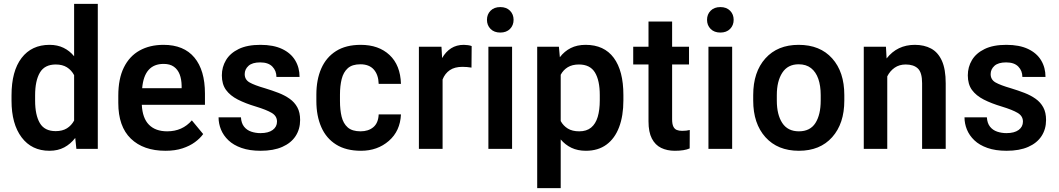

<svg xmlns="http://www.w3.org/2000/svg" viewBox="-20 -770 5475 993"><path d="M363.3 -750H485.8V0H375L369.1 -56.6Q345.2 -25.4 312.3 -7.8Q279.3 9.8 235.8 9.8Q144 9.8 91.8 -59.6Q39.6 -128.9 39.6 -249.5V-276.9Q39.6 -402.3 91.6 -470.2Q143.6 -538.1 236.3 -538.1Q276.9 -538.1 308.6 -522.7Q340.3 -507.3 363.3 -479ZM268.1 -91.8Q302.7 -91.8 326.2 -106.4Q349.6 -121.1 363.3 -146.5V-381.3Q349.6 -407.2 326.2 -421.9Q302.7 -436.5 268.6 -436.5Q210.9 -436.5 186.3 -394.5Q161.6 -352.5 161.6 -276.9V-249.5Q161.6 -175.3 186 -133.5Q210.4 -91.8 268.1 -91.8Z M1040 -286.1V-228H713.4Q716.8 -158.7 750.5 -124.8Q784.2 -90.8 844.7 -90.8Q923.3 -90.8 972.2 -147.5L1030.8 -76.7Q1014.6 -54.2 988 -34.7Q961.4 -15.1 923.6 -2.7Q885.7 9.8 835.9 9.8Q721.7 9.8 656.7 -53Q591.8 -115.7 591.8 -237.8V-274.9Q591.8 -362.8 620.6 -421.1Q649.4 -479.5 702.1 -508.8Q754.9 -538.1 825.7 -538.1Q930.7 -538.1 985.4 -472.4Q1040 -406.7 1040 -286.1ZM919.4 -314V-326.2Q918.9 -359.9 909.2 -385.3Q899.4 -410.6 879.2 -425Q858.9 -439.5 826.2 -439.5Q726.1 -439.5 715.3 -314Z M1303.7 -218.8Q1249.5 -234.9 1210 -255.1Q1170.4 -275.4 1148.9 -304.9Q1127.4 -334.5 1127.4 -380.4Q1127.4 -423.3 1148.9 -459.2Q1170.4 -495.1 1214.6 -516.6Q1258.8 -538.1 1326.7 -538.1Q1394 -538.1 1439 -516.8Q1483.9 -495.6 1506.6 -458Q1529.3 -420.4 1529.3 -372.1H1409.7Q1409.7 -403.8 1388.7 -425.5Q1367.7 -447.3 1325.7 -447.3Q1284.7 -447.3 1265.1 -429.4Q1245.6 -411.6 1245.6 -386.7Q1245.6 -357.9 1271 -343.5Q1296.4 -329.1 1350.6 -313.5Q1387.7 -302.2 1420.4 -289.6Q1453.1 -276.9 1478.3 -259Q1503.4 -241.2 1517.8 -214.8Q1532.2 -188.5 1532.2 -149.4Q1532.2 -102.1 1508.8 -66.2Q1485.4 -30.3 1439.9 -10.3Q1394.5 9.8 1328.1 9.8Q1270.5 9.8 1229 -4.9Q1187.5 -19.5 1161.4 -44.4Q1135.3 -69.3 1122.8 -100.1Q1110.4 -130.9 1110.4 -163.1H1226.1Q1228 -132.8 1242.4 -114.7Q1256.8 -96.7 1279.5 -89.1Q1302.2 -81.5 1327.1 -81.5Q1368.2 -81.5 1390.4 -97.9Q1412.6 -114.3 1412.6 -141.1Q1412.6 -169.9 1385.5 -186Q1358.4 -202.1 1303.7 -218.8Z M1938.5 -178.2H2053.7Q2049.8 -92.3 1991 -41.3Q1932.1 9.8 1847.2 9.8Q1769.5 9.8 1718.3 -22.5Q1667 -54.7 1641.6 -112.8Q1616.2 -170.9 1616.2 -247.6V-280.8Q1616.2 -357.9 1641.6 -415.8Q1667 -473.6 1718 -505.9Q1769 -538.1 1845.7 -538.1Q1938.5 -538.1 1994.6 -485.6Q2050.8 -433.1 2053.7 -336.4H1938.5Q1937 -383.8 1913.1 -410.6Q1889.2 -437.5 1843.8 -437.5Q1801.3 -437.5 1778.6 -417Q1755.9 -396.5 1747.1 -361.1Q1738.3 -325.7 1738.3 -280.8V-247.6Q1738.3 -202.1 1746.8 -166.7Q1755.4 -131.3 1778.3 -111.1Q1801.3 -90.8 1844.7 -90.8Q1885.3 -90.8 1910.9 -112.3Q1936.5 -133.8 1938.5 -178.2Z M2378.9 -538.1Q2388.7 -538.1 2400.6 -536.4Q2412.6 -534.7 2419.4 -531.7L2418.5 -420.4Q2394.5 -424.3 2371.6 -424.3Q2331.5 -424.3 2306.4 -407.2Q2281.2 -390.1 2269 -358.9V0H2146.5V-528.3H2263.2L2266.6 -469.7Q2285.2 -502.4 2313.2 -520.3Q2341.3 -538.1 2378.9 -538.1Z M2567.4 -733.4Q2599.1 -733.4 2617.7 -714.6Q2636.2 -695.8 2636.2 -667.5Q2636.2 -639.2 2617.7 -620.4Q2599.1 -601.6 2567.4 -601.6Q2535.6 -601.6 2517.1 -620.4Q2498.5 -639.2 2498.5 -667.5Q2498.5 -695.8 2517.1 -714.6Q2535.6 -733.4 2567.4 -733.4ZM2628.4 0H2505.9V-528.3H2628.4Z M3008.8 -538.1Q3104.5 -538.1 3154.3 -470.9Q3204.1 -403.8 3204.1 -278.3V-251Q3204.1 -170.9 3181.9 -112.3Q3159.7 -53.7 3116.5 -22Q3073.2 9.8 3010.3 9.8Q2967.8 9.8 2935.5 -5.6Q2903.3 -21 2879.9 -48.8V203.1H2758.3V-528.3H2870.6L2875.5 -474.1Q2898.9 -504.9 2931.9 -521.5Q2964.8 -538.1 3008.8 -538.1ZM3082 -251V-278.3Q3082 -354 3056.9 -395.3Q3031.7 -436.5 2974.1 -436.5Q2939.9 -436.5 2916.5 -422.4Q2893.1 -408.2 2879.9 -383.3V-144Q2893.1 -119.6 2916.5 -105.2Q2939.9 -90.8 2975.6 -90.8Q3013.7 -90.8 3037.1 -110.1Q3060.5 -129.4 3071.3 -165.5Q3082 -201.7 3082 -251Z M3507.8 -93.3Q3531.2 -93.3 3547.4 -97.7L3546.9 -2.4Q3519.5 9.8 3470.2 9.8Q3430.2 9.8 3399.4 -5.1Q3368.7 -20 3351.3 -53.5Q3334 -86.9 3334 -142.1V-436.5H3254.9V-528.3H3334V-658.7H3456.1V-528.3H3543.5V-436.5H3456.1V-152.8Q3456.1 -128.4 3462.4 -115.5Q3468.8 -102.5 3480.2 -97.9Q3491.7 -93.3 3507.8 -93.3Z M3705.6 -733.4Q3737.3 -733.4 3755.9 -714.6Q3774.4 -695.8 3774.4 -667.5Q3774.4 -639.2 3755.9 -620.4Q3737.3 -601.6 3705.6 -601.6Q3673.8 -601.6 3655.3 -620.4Q3636.7 -639.2 3636.7 -667.5Q3636.7 -695.8 3655.3 -714.6Q3673.8 -733.4 3705.6 -733.4ZM3766.6 0H3644V-528.3H3766.6Z M3875.5 -278.3Q3875.5 -397.9 3938.5 -468Q4001.5 -538.1 4110.4 -538.1Q4221.2 -538.1 4283.9 -468Q4346.7 -397.9 4346.7 -278.3V-250Q4346.7 -130.9 4283.9 -60.5Q4221.2 9.8 4111.8 9.8Q4002 9.8 3938.7 -60.5Q3875.5 -130.9 3875.5 -250ZM3997.6 -250Q3997.6 -176.8 4025.9 -133.8Q4054.2 -90.8 4111.8 -90.8Q4169.9 -90.8 4197.3 -133.8Q4224.6 -176.8 4224.6 -250V-278.3Q4224.6 -326.2 4212.2 -362.1Q4199.7 -397.9 4174.6 -417.7Q4149.4 -437.5 4110.4 -437.5Q4054.2 -437.5 4025.9 -393.8Q3997.6 -350.1 3997.6 -278.3Z M4711.4 -538.1Q4759.8 -538.1 4795.7 -518.8Q4831.5 -499.5 4851.3 -455.8Q4871.1 -412.1 4871.1 -338.9V0H4749V-339.8Q4749 -395 4727.1 -415.8Q4705.1 -436.5 4664.1 -436.5Q4631.3 -436.5 4607.2 -419.9Q4583 -403.3 4568.8 -375V0H4447.3V-528.3H4562L4565.4 -467.8Q4620.6 -538.1 4711.4 -538.1Z M5161.6 -218.8Q5107.4 -234.9 5067.9 -255.1Q5028.3 -275.4 5006.8 -304.9Q4985.4 -334.5 4985.4 -380.4Q4985.4 -423.3 5006.8 -459.2Q5028.3 -495.1 5072.5 -516.6Q5116.7 -538.1 5184.6 -538.1Q5252 -538.1 5296.9 -516.8Q5341.8 -495.6 5364.5 -458Q5387.2 -420.4 5387.2 -372.1H5267.6Q5267.6 -403.8 5246.6 -425.5Q5225.6 -447.3 5183.6 -447.3Q5142.6 -447.3 5123 -429.4Q5103.5 -411.6 5103.5 -386.7Q5103.5 -357.9 5128.9 -343.5Q5154.3 -329.1 5208.5 -313.5Q5245.6 -302.2 5278.3 -289.6Q5311 -276.9 5336.2 -259Q5361.3 -241.2 5375.7 -214.8Q5390.1 -188.5 5390.1 -149.4Q5390.1 -102.1 5366.7 -66.2Q5343.3 -30.3 5297.9 -10.3Q5252.4 9.8 5186 9.8Q5128.4 9.8 5086.9 -4.9Q5045.4 -19.5 5019.3 -44.4Q4993.2 -69.3 4980.7 -100.1Q4968.3 -130.9 4968.3 -163.1H5084Q5085.9 -132.8 5100.3 -114.7Q5114.7 -96.7 5137.5 -89.1Q5160.2 -81.5 5185.1 -81.5Q5226.1 -81.5 5248.3 -97.9Q5270.5 -114.3 5270.5 -141.1Q5270.5 -169.9 5243.4 -186Q5216.3 -202.1 5161.6 -218.8Z"/></svg>

Font: Robert Sans
Style: Bold
Weight: 700
Designer: Christian Robertson (extended by Adam Twardoch)
Foundry: Google
Version: Version 12.135;April 2, 2019;FontCreator 11.5.0.2425 64-bit;